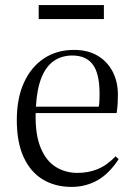

<svg xmlns="http://www.w3.org/2000/svg" viewBox="-20 -720 524 754"><path d="M261 14Q197 14 148.5 -15Q100 -44 73 -102.5Q46 -161 46 -248Q46 -334 74 -395.5Q102 -457 152.5 -490.5Q203 -524 270 -524Q325 -524 363 -501.5Q401 -479 422 -439.5Q443 -400 443 -348Q443 -331 442 -313Q441 -295 438 -276H120Q118 -192 139.5 -140Q161 -88 199 -64.5Q237 -41 284 -41Q326 -41 362.5 -55.5Q399 -70 434 -106L446 -95Q408 -37 362 -11.5Q316 14 261 14ZM121 -301H368Q370 -313 370.5 -325.5Q371 -338 371 -351Q371 -431 344.5 -466.5Q318 -502 264 -502Q223 -502 192 -481Q161 -460 143 -415.5Q125 -371 121 -301ZM132 -645V-700H388V-645Z"/></svg>

Font: Literata 60pt Light
Style: Regular
Weight: 300
Designer: Latin by Veronika Burian and Jose Scaglione. Greek by Irene Vlachou. Cyrillic by Vera Evstafieva.
Foundry: TypeTogether
Version: Version 3.103;gftools[0.9.29]